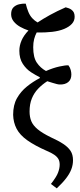

<svg xmlns="http://www.w3.org/2000/svg" viewBox="-20 -823 438 1052"><path d="M291 209 259 185Q289 147 298 123Q307 99 307 79Q307 60 299.5 47.5Q292 35 276.5 24.5Q261 14 237 4Q171 -25 130 -54Q89 -83 71 -117.5Q53 -152 52 -194Q52 -248 73 -285Q94 -322 127.5 -349Q161 -376 198 -395V-400Q177 -410 150.5 -427Q124 -444 105 -473Q86 -502 86 -545Q86 -573 98 -601Q110 -629 136 -656Q112 -664 90.5 -676Q69 -688 55 -705.5Q41 -723 41 -745Q41 -770 53.5 -782.5Q66 -795 84.5 -799.5Q103 -804 121 -803Q127 -778 135.5 -757.5Q144 -737 157 -723Q170 -709 186 -700Q216 -720 254 -741Q292 -762 340 -783Q360 -778 370.5 -770.5Q381 -763 385 -753.5Q389 -744 389 -731Q389 -709 374 -692.5Q359 -676 331.5 -664.5Q304 -653 265.5 -648.5Q227 -644 181 -645Q172 -628 167 -608.5Q162 -589 162 -564Q162 -509 181.5 -480Q201 -451 232 -434Q271 -451 305 -458.5Q339 -466 355 -465Q364 -453 367.5 -439.5Q371 -426 371 -415Q371 -387 353.5 -373Q336 -359 307 -360Q301 -360 291 -362.5Q281 -365 268 -369Q255 -373 239 -378Q211 -360 189 -337Q167 -314 154.5 -283.5Q142 -253 142 -212Q142 -182 151.5 -159Q161 -136 186 -115Q211 -94 258 -71Q300 -52 326.5 -34.5Q353 -17 366.5 3.5Q380 24 380 55Q380 80 371 104Q362 128 342.5 153.5Q323 179 291 209Z"/></svg>

Font: Noto Serif Condensed
Style: Regular
Weight: 400
Width: 3
Designer: Monotype Design Team
Foundry: Monotype Imaging Inc.
Version: Version 2.015